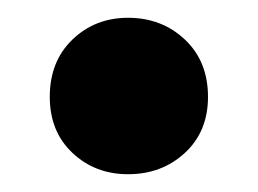

<svg xmlns="http://www.w3.org/2000/svg" viewBox="-20 -409 290 216"><path d="M124 -213Q87 -213 61.5 -237Q36 -261 36 -300Q36 -340 61.5 -364.5Q87 -389 124 -389Q162 -389 188 -364.5Q214 -340 214 -300Q214 -261 188 -237Q162 -213 124 -213Z"/></svg>

Font: Radio Canada Big
Style: Regular
Weight: 400
Designer: Étienne Aubert Bonn
Foundry: Coppers and Brasses
Version: Version 1.001